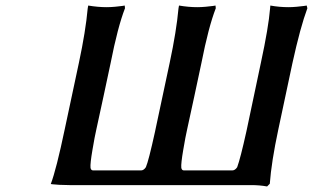

<svg xmlns="http://www.w3.org/2000/svg" viewBox="-20 -671 1134 696"><path d="M891.1 0H231.9Q212.4 0 195.6 -1Q178.7 -2 171.4 -2.9L164.1 -3.9Q184.1 -56.6 214.8 -203.1Q264.2 -435.1 266.1 -443.8Q290.5 -558.1 297.9 -640.1Q297.9 -640.6 298.8 -645.5Q299.8 -650.4 299.8 -650.9Q335.4 -645 366.2 -645Q380.4 -645 397 -646.5Q413.6 -647.9 422.9 -649.4L432.1 -650.9L433.1 -641.1Q406.7 -573.2 380.9 -441.9Q372.6 -401.9 355.2 -321.5Q337.9 -241.2 329.1 -201.2Q323.7 -178.2 315.2 -127.9Q306.6 -77.6 308.1 -63Q309.6 -53.2 317.9 -53.2H491.2Q501 -53.2 508.8 -64.9Q518.6 -87.4 542 -193.8Q543.9 -201.7 543.9 -203.1L595.2 -443.8Q619.6 -558.1 627 -640.1Q627 -640.6 627.9 -645.5Q628.9 -650.4 628.9 -650.9Q664.1 -645 694.8 -645Q709 -645 725.6 -646.5Q742.2 -647.9 752 -649.4L761.2 -650.9L762.2 -641.1Q735.8 -573.2 710 -441.9Q701.7 -401.9 684.3 -321.5Q667 -241.2 658.2 -201.2Q652.8 -178.2 644.3 -127.9Q635.7 -77.6 637.2 -63Q638.7 -53.2 647 -53.2H821.8Q832 -53.2 839.8 -64.9Q851.6 -97.2 873 -193.8Q875 -201.7 875 -203.1L925.8 -443.8Q953.6 -572.8 959 -640.1Q959 -640.6 959.5 -645.5Q960 -650.4 960 -650.9Q992.7 -645 1025.9 -645Q1039.1 -645 1055.7 -646.5Q1072.3 -647.9 1082 -649.4L1091.8 -650.9L1094.2 -641.1Q1068.8 -573.2 1040 -441.9Q1038.1 -433.1 988.8 -201.2Q963.9 -84.5 958 -4.9L948.2 4.9Q920.9 0 891.1 0Z"/></svg>

Font: Linear Smooth
Style: Bold Italic
Weight: 700
Designer: Philipp H. Poll, Flanker
Foundry: Philipp H. Poll, reworked by Flanker
Version: Version 1.061 | FøM Fix